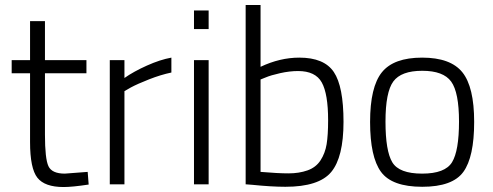

<svg xmlns="http://www.w3.org/2000/svg" viewBox="-20 -742 1983 773"><path d="M328 -447H161V-200Q161 -103 175 -73Q189 -43 241 -43L333 -50L337 1Q271 11 236 11Q160 11 130.5 -26.5Q101 -64 101 -170V-447H27V-500H101V-657H161V-500H328Z M422 0V-500H481V-428Q518 -454 571.5 -478Q625 -502 670 -510V-450Q627 -441 580 -422.5Q533 -404 507 -390L481 -375V0Z M761 0V-500H820V0ZM761 -625V-700H820V-625Z M1185 -510Q1285 -510 1324 -452Q1363 -394 1363 -251.5Q1363 -109 1313.5 -49.5Q1264 10 1129 10Q1073 10 995 2L969 0V-722H1029V-473Q1107 -510 1185 -510ZM1029 -50Q1099 -44 1141.5 -44Q1184 -44 1218 -56Q1252 -68 1270.5 -96.5Q1289 -125 1295 -161.5Q1301 -198 1301 -258Q1301 -364 1275.5 -410Q1250 -456 1180 -456Q1146 -456 1108 -447.5Q1070 -439 1049 -430L1029 -422Z M1470 -251Q1470 -392 1517.5 -451Q1565 -510 1679.5 -510Q1794 -510 1841.5 -451Q1889 -392 1889 -251Q1889 -110 1845.5 -50Q1802 10 1680 10Q1558 10 1514 -50Q1470 -110 1470 -251ZM1532 -252.5Q1532 -134 1559.5 -88.5Q1587 -43 1679.5 -43Q1772 -43 1800 -89Q1828 -135 1828 -252.5Q1828 -370 1796.5 -413.5Q1765 -457 1680 -457Q1595 -457 1563.5 -414Q1532 -371 1532 -252.5Z"/></svg>

Font: Titillium Web Light
Style: Regular
Weight: 300
Version: Version 1.002;PS 57.000;hotconv 1.0.70;makeotf.lib2.5.55311